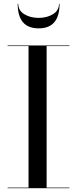

<svg xmlns="http://www.w3.org/2000/svg" viewBox="-20 -989 400 1009"><path d="M76 -969Q76 -934 107.5 -914.5Q139 -895 183 -895Q227 -895 258.5 -914.5Q290 -934 290 -969H293Q293 -840 183 -840Q73 -840 73 -969ZM20 -3H130V-747H20V-750H345V-747H225V-3H345V0H20Z"/></svg>

Font: Bodoni* 72
Style: Regular
Weight: 400
Version: Version 1.003